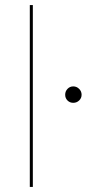

<svg xmlns="http://www.w3.org/2000/svg" viewBox="-20 -740 368 760"><path d="M98 0ZM110 -720V0H98V-720ZM238 -365Q238 -378.5 247.2 -388.2Q256.5 -398 270 -398Q283.5 -398 293.2 -388.2Q303 -378.5 303 -365Q303 -351.5 293.2 -342.2Q283.5 -333 270 -333Q256.5 -333 247.2 -342.2Q238 -351.5 238 -365Z"/></svg>

Font: Lato Hairline
Style: Regular
Weight: 100
Designer: Lukasz Dziedzic
Foundry: tyPoland Lukasz Dziedzic
Version: Version 2.007; 2014-02-27